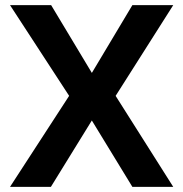

<svg xmlns="http://www.w3.org/2000/svg" viewBox="-20 -727 713 747"><path d="M330 -431 495 -707H654L421 -340ZM347 -274 178 0H19L258 -368ZM251 -351 19 -707H179L340 -439L428 -357L654 0H495L335 -262Z"/></svg>

Font: 42dot Sans ExtraBold
Style: Regular
Weight: 800
Designer: 42dot
Version: Version 1.000